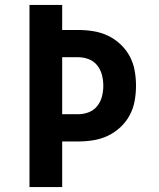

<svg xmlns="http://www.w3.org/2000/svg" viewBox="-20 -755 640 775"><path d="M99 0V-735H231V-634H296Q327 -634 357.5 -629Q388 -624 415.5 -611Q443 -598 466 -576.5Q489 -555 503.5 -528Q518 -501 523.5 -470.5Q529 -440 529 -409Q529 -378 523.5 -347.5Q518 -317 503.5 -290Q489 -263 466 -241.5Q443 -220 415.5 -207Q388 -194 357.5 -189Q327 -184 296 -184H231V0ZM231 -294H296Q318 -294 338.5 -302Q359 -310 372.5 -327Q386 -344 391.5 -365.5Q397 -387 397 -409Q397 -431 391.5 -452.5Q386 -474 372.5 -491Q359 -508 338.5 -516Q318 -524 296 -524H231Z"/></svg>

Font: Iosevka Aile Extrabold
Style: Regular
Weight: 800
Designer: Belleve Invis
Foundry: Belleve Invis
Version: Version 27.3.5; ttfautohint (v1.8.4)